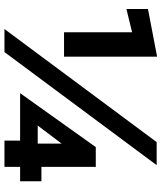

<svg xmlns="http://www.w3.org/2000/svg" viewBox="50 -792 742 883"><g transform="rotate(90 421.5 -351.0)"><path d="M22 -561V-660L241 -702V-274H129V-587ZM634 -700H740L220 0H114ZM814 -72H748V0H627V-72H409L657 -420H748V-170H814ZM641 -263 558 -153H641Z"/></g></svg>

Font: Jost* Heavy
Style: Regular
Weight: 800
Version: Version 3.7